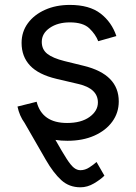

<svg xmlns="http://www.w3.org/2000/svg" viewBox="-20 -573 563 797"><path d="M463.1 -423.3 387.8 -402Q376.8 -430.4 350.9 -455.3Q324.9 -480.1 269.9 -480.1Q219.8 -480.1 186.6 -457.2Q153.4 -434.3 153.4 -399.1Q153.4 -367.9 176.1 -349.8Q198.9 -331.7 247.2 -319.6L328.1 -299.7Q473 -264.2 473 -152Q473 -105.1 446.2 -68.2Q419.4 -31.2 371.4 -9.9Q323.5 11.4 259.9 11.4Q233.7 11.4 210.2 7.8Q239 58.9 256.6 86.1Q274.1 113.3 286.9 123.4Q299.7 133.5 313.9 133.5Q333.1 133.5 351 121.8Q369 110.1 380.7 99.4L413.4 156.2Q397.4 172.2 370 188.4Q342.7 204.5 313.9 204.5Q267 204.5 234.4 174.7Q201.7 144.9 170.5 90.9L82 -62.9Q60.7 -92 52.6 -130.7L132.1 -150.6Q154.5 -62.5 258.5 -62.5Q317.1 -62.5 351.7 -87.5Q386.4 -112.6 386.4 -147.7Q386.4 -205.6 305.4 -224.4L214.5 -245.7Q139.6 -263.5 104.6 -301Q69.6 -338.4 69.6 -394.9Q69.6 -441.1 95.7 -476.6Q121.8 -512.1 167.1 -532.3Q212.4 -552.6 269.9 -552.6Q350.9 -552.6 397.2 -517Q443.5 -481.5 463.1 -423.3Z"/></svg>

Font: Inter Alia
Style: Regular
Weight: 400
Designer: Rasmus Andersson (Latin, Greek, Cyrillic etc.) and Evan from Shavian.info (Shavian, old style figures)
Foundry: Shavian.info
Version: Version 0.001;git-37ab20767